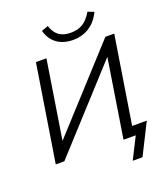

<svg xmlns="http://www.w3.org/2000/svg" viewBox="-185 -1034 1137 1315"><g transform="rotate(-20 383.5 -376.0)"><path d="M551.8 157 631.1 0H541.9L552.6 -68.6H736.5L623.2 157ZM48.1 0 160.1 -705H236.7L141.5 -102.5L117.6 -103.6L666.3 -705H730.9L618.9 0H541.9L637 -602.5L658.9 -600.9L110.7 0ZM451.8 -760Q408.8 -760 372.2 -774.3Q335.5 -788.7 309.7 -818.1Q283.9 -847.5 271.8 -891.5L320.8 -909.3Q336.9 -858.7 369.7 -835.3Q402.6 -812 453.6 -812Q506.2 -812 542 -833.7Q577.9 -855.4 609.8 -908.3L654.4 -891.5Q631.6 -843.9 599.8 -815Q568 -786.2 530.5 -773.1Q492.9 -760 451.8 -760Z"/></g></svg>

Font: Mulish ExtraLight
Style: Italic
Weight: 200
Italic angle: -9°
Designer: Vernon Adams
Foundry: Vernon Adams
Version: Version 3.603